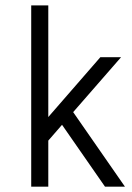

<svg xmlns="http://www.w3.org/2000/svg" viewBox="-20 -704 496 724"><path d="M97.7 0V-683.6H162.1V-262.7L358.4 -488.3H436.5L255.9 -281.2L451.2 0H376L213.9 -233.4L162.1 -173.8V0Z"/></svg>

Font: Lohit Devanagari
Style: Regular
Weight: 400
Version: 2.95.4